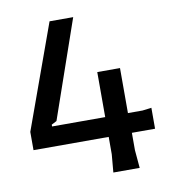

<svg xmlns="http://www.w3.org/2000/svg" viewBox="-79 -770 759 840"><g transform="rotate(-10 300.0 -350.0)"><path d="M465 -445V-245H530L570 -250V-157H467V-80L474 0H357L364 -80V-157H30V-238L197 -700H302L151 -265L128 -253V-245H364V-445Z"/></g></svg>

Font: AR One Sans Medium
Style: Regular
Weight: 500
Designer: Niteesh Yadav
Foundry: Niteesh Yadav
Version: Version 1.001;gftools[0.9.33]